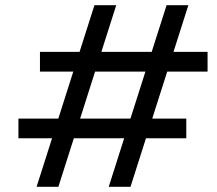

<svg xmlns="http://www.w3.org/2000/svg" viewBox="-20 -720 838 740"><path d="M622 -700H706L483 0H399ZM51 -263H698V-187H51ZM344 -700H428L205 0H121ZM134 -520H780V-444H134Z"/></svg>

Font: Fixel Italic Variable 20240409 Display Thin
Style: Italic
Weight: 100
Italic angle: -10°
Designer: AlfaBravo + MacPaw
Foundry: Kyrylo Tkachov, Marchela Mozhyna, Serhii Makarenko, Maria Weinstein, Zakhar Kryvoshyya
Version: Version 1.211;Glyphs 3.2 (3225)